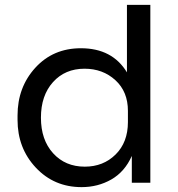

<svg xmlns="http://www.w3.org/2000/svg" viewBox="-20 -750 729 788"><path d="M315 18Q202 18 127 -62Q52 -142 52 -258V-276Q52 -392 125 -472Q198 -552 312 -552Q441 -552 501 -453V-730H597V0H521V-110Q492 -45 437 -13.5Q382 18 315 18ZM328 -66Q404 -66 454.5 -116Q505 -166 505 -249V-295Q505 -374 453.5 -421Q402 -468 327 -468Q247 -468 197.5 -413Q148 -358 148 -267Q148 -176 198 -121Q248 -66 328 -66Z"/></svg>

Font: Sora
Style: Regular
Weight: 400
Designer: Jonathan Barnbrook, Julián Moncada
Foundry: Barnbrook Fonts
Version: Version 2.000